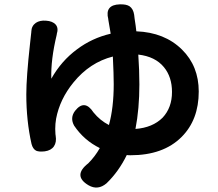

<svg xmlns="http://www.w3.org/2000/svg" viewBox="-20 -813 1001 883"><path d="M387 39Q313 -5 386 -62Q417 -93 439 -132Q366 -168 321 -235Q301 -271 325 -303Q369 -359 410 -296Q440 -259 481 -238Q503 -318 503 -426Q503 -471 499 -553Q393 -526 318 -434Q255 -357 238 -267Q234 -244 234 -220Q234 -214 235 -196Q236 -191 236 -189Q241 -159 228 -140Q215 -121 186 -117Q159 -114 146 -120Q131 -128 125 -151Q101 -257 101 -379Q101 -457 118 -611Q123 -651 124 -666Q124 -667 124 -668Q125 -694 145 -708Q163 -720 191 -718Q222 -716 236 -700Q250 -684 241 -656Q241 -655 241 -654Q213 -538 216 -451Q262 -533 334 -586Q403 -638 489 -658Q488 -664 486 -676Q481 -709 478 -723Q478 -724 478 -725Q461 -791 531 -793Q561 -794 576 -784Q593 -772 597 -745Q598 -739 599 -728Q605 -690 607 -669Q737 -664 817 -585Q894 -509 894 -392Q894 -262 815 -183Q731 -99 580 -99Q568 -99 563 -100Q526 -24 470 30Q430 64 387 39ZM603 -220Q682 -226 728 -272Q771 -318 771 -390Q771 -459 734 -504Q694 -553 616 -562Q621 -489 621 -425Q621 -313 603 -220Z"/></svg>

Font: GenSenRounded JP B
Style: Regular
Weight: 700
Version: Version 1.501;PS 1;hotconv 16.6.51;makeotf.lib2.5.65220